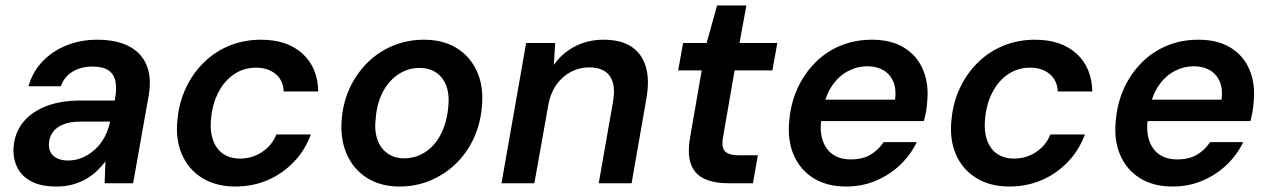

<svg xmlns="http://www.w3.org/2000/svg" viewBox="-20 -669 4637 701"><path d="M187 12Q128 12 92 -8Q56 -28 41 -62Q26 -96 30 -136Q35 -187 65.5 -224Q96 -261 149 -281.5Q202 -302 274 -302H399Q407 -344 401.5 -371.5Q396 -399 375.5 -412.5Q355 -426 317 -426Q277 -426 246 -408Q215 -390 202 -354H84Q99 -407 135.5 -445Q172 -483 223.5 -503.5Q275 -524 334 -524Q405 -524 451 -500Q497 -476 515.5 -430.5Q534 -385 523 -321L466 0H362L365 -80Q351 -61 333 -44Q315 -27 292.5 -14.5Q270 -2 243.5 5Q217 12 187 12ZM229 -83Q257 -83 282 -94Q307 -105 327.5 -124Q348 -143 361.5 -168Q375 -193 381 -221L382 -225H273Q238 -225 213 -215.5Q188 -206 174.5 -188.5Q161 -171 159 -148Q156 -117 175 -100Q194 -83 229 -83Z M839 12Q769 12 718.5 -19Q668 -50 644 -105.5Q620 -161 628 -233Q634 -296 659.5 -349.5Q685 -403 726 -442.5Q767 -482 819.5 -503Q872 -524 933 -524Q1028 -524 1084 -473.5Q1140 -423 1142 -335H1016Q1014 -376 986 -399Q958 -422 915 -422Q872 -422 837 -399.5Q802 -377 779.5 -336Q757 -295 751 -240Q747 -205 752.5 -177Q758 -149 772 -129.5Q786 -110 807.5 -100Q829 -90 856 -90Q886 -90 911.5 -100.5Q937 -111 957.5 -130.5Q978 -150 989 -178H1115Q1094 -121 1053 -78Q1012 -35 957.5 -11.5Q903 12 839 12Z M1439 12Q1369 12 1319 -20Q1269 -52 1245 -108.5Q1221 -165 1228 -238Q1234 -301 1259.5 -353Q1285 -405 1325 -443.5Q1365 -482 1417 -503Q1469 -524 1528 -524Q1598 -524 1648 -493Q1698 -462 1722.5 -406Q1747 -350 1739 -275Q1733 -213 1708 -160.5Q1683 -108 1642.5 -69.5Q1602 -31 1550 -9.5Q1498 12 1439 12ZM1455 -91Q1497 -91 1531.5 -113Q1566 -135 1588 -176Q1610 -217 1616 -272Q1622 -321 1610 -354Q1598 -387 1572.5 -404Q1547 -421 1512 -421Q1471 -421 1436.5 -399Q1402 -377 1379.5 -336.5Q1357 -296 1352 -240Q1346 -192 1358 -159Q1370 -126 1395.5 -108.5Q1421 -91 1455 -91Z M1811 0 1901 -512H2007L2002 -432Q2032 -475 2079 -499.5Q2126 -524 2184 -524Q2247 -524 2285.5 -498.5Q2324 -473 2338 -425Q2352 -377 2340 -309L2286 0H2166L2218 -297Q2229 -358 2207 -390.5Q2185 -423 2130 -423Q2096 -423 2065 -407Q2034 -391 2012 -360.5Q1990 -330 1982 -286L1931 0Z M2639 0Q2585 0 2550 -17Q2515 -34 2502 -71.5Q2489 -109 2500 -170L2542 -412H2456L2474 -512H2560L2598 -649H2705L2680 -512H2818L2800 -412H2662L2620 -169Q2613 -131 2627 -116.5Q2641 -102 2679 -102H2747L2729 0Z M3069 12Q2999 12 2950 -18.5Q2901 -49 2877.5 -104Q2854 -159 2862 -232Q2868 -295 2892.5 -348Q2917 -401 2957 -441Q2997 -481 3049.5 -502.5Q3102 -524 3163 -524Q3235 -524 3282.5 -494Q3330 -464 3351 -412Q3372 -360 3365 -295Q3364 -279 3361 -261.5Q3358 -244 3353 -227H2946L2960 -305H3248Q3253 -344 3241.5 -371Q3230 -398 3205.5 -412.5Q3181 -427 3147 -427Q3110 -427 3076.5 -409.5Q3043 -392 3019 -357.5Q2995 -323 2985 -271L2980 -242Q2972 -195 2982.5 -160Q2993 -125 3019.5 -106Q3046 -87 3086 -87Q3129 -87 3158 -104Q3187 -121 3206 -150H3327Q3305 -104 3267 -67.5Q3229 -31 3178.5 -9.5Q3128 12 3069 12Z M3665 12Q3595 12 3544.5 -19Q3494 -50 3470 -105.5Q3446 -161 3454 -233Q3460 -296 3485.5 -349.5Q3511 -403 3552 -442.5Q3593 -482 3645.5 -503Q3698 -524 3759 -524Q3854 -524 3910 -473.5Q3966 -423 3968 -335H3842Q3840 -376 3812 -399Q3784 -422 3741 -422Q3698 -422 3663 -399.5Q3628 -377 3605.5 -336Q3583 -295 3577 -240Q3573 -205 3578.5 -177Q3584 -149 3598 -129.5Q3612 -110 3633.5 -100Q3655 -90 3682 -90Q3712 -90 3737.5 -100.5Q3763 -111 3783.5 -130.5Q3804 -150 3815 -178H3941Q3920 -121 3879 -78Q3838 -35 3783.5 -11.5Q3729 12 3665 12Z M4261 12Q4191 12 4142 -18.5Q4093 -49 4069.5 -104Q4046 -159 4054 -232Q4060 -295 4084.5 -348Q4109 -401 4149 -441Q4189 -481 4241.5 -502.5Q4294 -524 4355 -524Q4427 -524 4474.5 -494Q4522 -464 4543 -412Q4564 -360 4557 -295Q4556 -279 4553 -261.5Q4550 -244 4545 -227H4138L4152 -305H4440Q4445 -344 4433.5 -371Q4422 -398 4397.5 -412.5Q4373 -427 4339 -427Q4302 -427 4268.5 -409.5Q4235 -392 4211 -357.5Q4187 -323 4177 -271L4172 -242Q4164 -195 4174.5 -160Q4185 -125 4211.5 -106Q4238 -87 4278 -87Q4321 -87 4350 -104Q4379 -121 4398 -150H4519Q4497 -104 4459 -67.5Q4421 -31 4370.5 -9.5Q4320 12 4261 12Z"/></svg>

Font: DM Sans 12pt SemiBold
Style: Italic
Weight: 600
Italic angle: -10°
Version: Version 4.004;gftools[0.9.30]